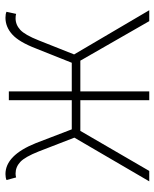

<svg xmlns="http://www.w3.org/2000/svg" viewBox="50 -630 580 721"><g transform="rotate(-90 340.5 -270.0)"><path d="M496.1 -282.2 662.1 0H621.1L472.7 -258.8H357.4V0H324.2V-258.8H209L58.6 0H19.5L183.6 -281.2L131.8 -415Q111.3 -466.8 92.3 -484.4Q73.2 -502 48.8 -502Q41 -502 34.2 -500L24.4 -536.1Q34.2 -540 46.9 -540Q117.2 -540 163.1 -425.8L214.8 -291H324.2V-527.3H357.4V-291H464.8L518.6 -425.8Q543 -489.3 571.3 -514.6Q599.6 -540 633.8 -540Q648.4 -540 656.2 -536.1L648.4 -500Q641.6 -502 631.8 -502Q607.4 -502 588.4 -484.4Q569.3 -466.8 548.8 -415Z"/></g></svg>

Font: Gen Shin Gothic ExtraLight
Style: Regular
Weight: 100
Designer: [Source Han Sans]
Ryoko NISHIZUKA  (kana & ideographs); Paul D. Hunt (Latin, Greek & Cyrillic); Wenlong ZHANG  (bopomofo
Version: Version 1.002.20150607